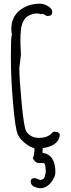

<svg xmlns="http://www.w3.org/2000/svg" viewBox="-20 -784 380 1034"><path d="M89.8 -558.6C89.8 -584 90.8 -606.9 92.8 -624.5C94.2 -635.7 96.2 -645.5 98.6 -652.8V-653.3C104 -668.5 113.8 -686.5 126 -694.8C133.3 -699.7 141.6 -703.6 151.9 -707C162.6 -710 170.9 -711.4 178.7 -711.4C186.5 -711.4 193.4 -710 201.7 -707.5C206.1 -709 209 -709.5 211.4 -709.5C212.4 -709.5 214.4 -708 218.3 -705.6C225.6 -700.2 231 -697.8 236.3 -697.8C252.4 -697.8 261.2 -705.1 261.2 -718.3C261.2 -732.4 252.4 -743.7 235.8 -752.4L236.3 -752C222.2 -760.3 208 -764.2 195.3 -764.2C153.3 -764.2 116.7 -752 86.9 -729C58.1 -706.1 41 -671.9 41 -630.9C41 -620.1 41.5 -609.9 43.9 -599.1C39.6 -583.5 38.6 -542.5 38.6 -474.6C38.6 -403.8 42 -321.8 50.3 -229C58.1 -135.3 66.9 -79.1 75.7 -60.5C84.5 -41.5 99.6 -23.9 120.6 -8.3C137.2 3.9 151.9 11.2 165.5 14.2C165.5 37.1 162.6 55.7 156.7 69.3C168 87.4 177.2 94.2 191.4 94.2H216.3C218.8 96.7 221.2 99.6 222.7 102.5L222.2 102.1C223.6 106.4 225.1 116.2 225.6 127.4C227.1 136.2 227.5 145.5 223.6 156.7C220.2 167.5 222.2 168.9 216.3 176.3C210.4 182.1 201.7 185.1 199.2 185.1C193.8 185.1 188 182.6 182.6 180.2C176.3 177.2 170.9 175.3 165 175.3C151.4 175.3 145.5 182.1 145.5 195.3C145.5 206.5 152.8 215.8 164.1 221.7C174.8 226.1 186.5 229.5 196.3 229.5C218.8 229.5 237.8 219.2 253.9 199.7C270 179.7 278.3 161.6 278.3 144C278.3 80.1 255.4 45.9 208.5 38.6C208.5 31.2 209.5 22.9 210.4 13.7L220.2 12.2C273.4 2 302.2 -23.9 302.2 -62L290.5 -73.7C279.3 -70.8 274.9 -80.6 261.2 -69.3C245.6 -50.8 221.7 -41.5 189.9 -41.5C159.7 -41.5 136.7 -53.2 121.6 -76.7C113.3 -88.9 105 -139.2 96.7 -227.5C88.4 -316.9 84 -379.9 84 -418L92.8 -488.8Z"/></svg>

Font: Amatic Mod Bold ONEptTWO
Style: Bold
Weight: 700
Designer: David Occhino Design
Foundry: David Occhino Design
Version: Version 1.2